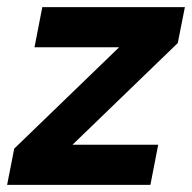

<svg xmlns="http://www.w3.org/2000/svg" viewBox="-29 -520 540 540"><path d="M471 -399 175 -113H416L394 0H-9L11 -102L306 -387H68L90 -500H491Z"/></svg>

Font: Albert Sans
Style: Bold Italic
Weight: 700
Italic angle: -11.25°
Designer: Andreas Rasmussen
Foundry: a.Foundry
Version: Version 1.025